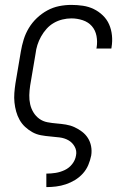

<svg xmlns="http://www.w3.org/2000/svg" viewBox="-20 -558 540 783"><path d="M169 205V150H170Q188 150 207 147Q226 144 244 135.5Q262 127 274.5 111Q287 95 290 76Q294 57 284.5 40Q275 23 259 14Q243 5 223.5 2.5Q204 0 185 -1.5Q166 -3 147 -6.5Q128 -10 112 -19Q96 -28 82.5 -40.5Q69 -53 60 -69Q51 -85 46 -103Q41 -121 39 -140Q37 -159 38.5 -178.5Q40 -198 43 -218L65 -348Q69 -372 76.5 -396.5Q84 -421 97.5 -443.5Q111 -466 130.5 -484.5Q150 -503 173 -515.5Q196 -528 221 -533Q246 -538 271 -538Q295 -538 318.5 -534.5Q342 -531 362.5 -521Q383 -511 399.5 -495Q416 -479 425 -458.5Q434 -438 436.5 -414Q439 -390 435 -366Q435 -364 434.5 -362.5Q434 -361 434 -360H373Q373 -361 373.5 -362Q374 -363 374 -364Q378 -388 373.5 -411.5Q369 -435 354.5 -451.5Q340 -468 317.5 -475.5Q295 -483 271 -483Q253 -483 234.5 -478.5Q216 -474 199.5 -464.5Q183 -455 170 -440.5Q157 -426 147.5 -409Q138 -392 132.5 -374.5Q127 -357 125 -339L103 -209Q100 -189 99.5 -170Q99 -151 103 -133Q107 -115 116.5 -99.5Q126 -84 140.5 -73.5Q155 -63 173.5 -59.5Q192 -56 211 -54.5Q230 -53 248.5 -50Q267 -47 283.5 -39.5Q300 -32 314.5 -21Q329 -10 338.5 5Q348 20 351.5 38.5Q355 57 352 76Q348 96 340 115Q332 134 318 149.5Q304 165 286 176Q268 187 248.5 193.5Q229 200 209 202.5Q189 205 170 205Z"/></svg>

Font: Iosevka Curly Slab LtObl
Style: Regular
Weight: 300
Italic angle: -9°
Monospace: yes
Designer: Belleve Invis
Foundry: Belleve Invis
Version: Version 11.0.0; ttfautohint (v1.8.3)